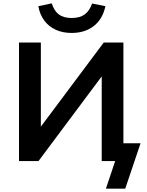

<svg xmlns="http://www.w3.org/2000/svg" viewBox="-20 -958 873 1142"><path d="M610 164 665 0H585V-517L592 -513L209 0H93V-705H223V-190L215 -194L597 -705H714V-106H816L725 164ZM406 -762Q353 -762 311.5 -781Q270 -800 243.5 -835.5Q217 -871 208 -921L288 -938Q302 -893 330 -872Q358 -851 406 -851Q455 -851 483.5 -872Q512 -893 528 -937L607 -921Q590 -843 537 -802.5Q484 -762 406 -762Z"/></svg>

Font: Nunito Sans 8pt
Style: Bold
Weight: 700
Version: Version 3.101;gftools[0.9.27]